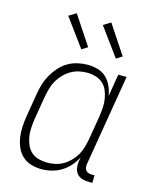

<svg xmlns="http://www.w3.org/2000/svg" viewBox="-114 -827 728 912"><g transform="rotate(15 250.0 -371.5)"><path d="M177 8Q151 8 126.5 0.5Q102 -7 84 -23.5Q66 -40 56 -63Q46 -86 42 -111Q38 -136 39.5 -162.5Q41 -189 45 -215L65 -335Q69 -359 76.5 -383Q84 -407 97 -429.5Q110 -452 127.5 -471.5Q145 -491 167.5 -504Q190 -517 214.5 -522.5Q239 -528 263 -528Q289 -528 313.5 -521Q338 -514 355.5 -497Q373 -480 383 -457.5Q393 -435 397 -410L415 -520H456L381 -71Q380 -63 381 -54.5Q382 -46 387 -40Q392 -34 400.5 -31.5Q409 -29 417 -29H430L429 8H410Q394 8 379 3.5Q364 -1 354 -12Q344 -23 341 -39Q338 -55 340 -71L344 -94Q332 -71 314.5 -51Q297 -31 274.5 -17.5Q252 -4 227 2Q202 8 177 8ZM197 -29Q217 -29 237 -33.5Q257 -38 275 -48.5Q293 -59 308.5 -75Q324 -91 334.5 -109Q345 -127 350.5 -147Q356 -167 360 -187L380 -307Q383 -329 384.5 -350.5Q386 -372 382.5 -393Q379 -414 371 -433Q363 -452 348 -465.5Q333 -479 312.5 -485Q292 -491 270 -491Q250 -491 230 -486.5Q210 -482 191 -471Q172 -460 156.5 -443.5Q141 -427 130.5 -408.5Q120 -390 114.5 -370Q109 -350 105 -329L85 -209Q82 -188 81 -166.5Q80 -145 83.5 -124Q87 -103 95.5 -84.5Q104 -66 119 -53Q134 -40 154.5 -34.5Q175 -29 197 -29ZM384 -591 283 -729 319 -751 413 -609ZM214 -591 113 -729 149 -751 243 -609Z"/></g></svg>

Font: Iosevka Curly Slab Extralight
Style: Italic
Weight: 200
Italic angle: -9°
Monospace: yes
Designer: Belleve Invis
Foundry: Belleve Invis
Version: Version 22.1.2; ttfautohint (v1.8.4)